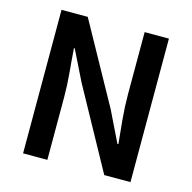

<svg xmlns="http://www.w3.org/2000/svg" viewBox="-107 -847 957 955"><g transform="rotate(15 371.0 -369.5)"><path d="M94 0V-739H229L458 -325L535 -167H540Q534 -224 528 -290.5Q522 -357 522 -419V-739H647V0H512L284 -415L207 -571H203Q207 -513 213 -448.5Q219 -384 219 -322V0Z"/></g></svg>

Font: Noto Sans TC SemiBold
Style: Regular
Weight: 600
Designer: Ryoko NISHIZUKA  (kana, bopomofo & ideographs); Paul D. Hunt (Latin, Greek & Cyrillic); Sandoll Communications , Soo-you
Foundry: Adobe
Version: Version 2.004-H2;hotconv 1.0.118;makeotfexe 2.5.65603